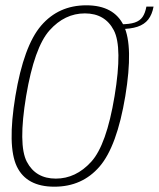

<svg xmlns="http://www.w3.org/2000/svg" viewBox="-20 -700 599 724"><path d="M185 4Q290 4 355.5 -72Q421 -148 452.5 -337.5Q483.5 -526 446.8 -603Q410 -680 305.5 -680Q201 -680 135.2 -603.5Q69.5 -527 38 -337.5Q7 -148.5 43.5 -72.2Q80 4 185 4ZM190.5 -26.5Q114.5 -26.5 81.2 -90Q48 -153.5 78.5 -337.5Q109.5 -521.5 166.8 -585.5Q224 -649.5 300 -649.5Q376 -649.5 409.2 -585.8Q442.5 -522 412 -337.5Q381.5 -153 323.8 -89.8Q266 -26.5 190.5 -26.5ZM435 -608.5 432 -590.5Q472.5 -590.5 498.5 -599.2Q524.5 -608 539 -626.5Q553.5 -645 559 -675H532Q527.5 -650.5 517.5 -636Q507.5 -621.5 488 -615Q468.5 -608.5 435 -608.5Z"/></svg>

Font: Anybody SemiCondensed ExtraLight
Style: Italic
Weight: 250
Width: 4
Italic angle: -10°
Version: Version 1.113;gftools[0.9.25]